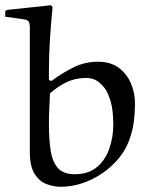

<svg xmlns="http://www.w3.org/2000/svg" viewBox="-34 -704 576 734"><path d="M-14 -640V-661L-8 -666L161 -684L167 -677Q161 -616 157 -555Q153 -494 153 -432V-399L162 -394Q202 -424 246 -446Q290 -468 341 -468Q388 -468 419 -445.5Q450 -423 466 -386.5Q482 -350 482 -308Q482 -275 478 -242Q474 -209 463 -177Q446 -124 404.5 -81.5Q363 -39 308.5 -14.5Q254 10 197 10Q172 10 144.5 0Q117 -10 98.5 -39Q80 -68 80 -123V-599Q80 -617 74.5 -623Q69 -629 49 -631.5Q29 -634 -14 -640ZM157 -347Q156 -322 154.5 -290Q153 -258 153 -229Q153 -173 159.5 -129.5Q166 -86 187 -62Q208 -38 252 -38Q305 -38 337.5 -66Q370 -94 384.5 -137.5Q399 -181 399 -227Q399 -282 389.5 -314.5Q380 -347 369 -363Q359 -378 341 -392Q323 -406 294 -406Q254 -406 220 -389.5Q186 -373 157 -347Z"/></svg>

Font: Aref Ruqaa Ink
Style: Regular
Weight: 400
Designer: Abdullah Aref
Version: Version 1.005